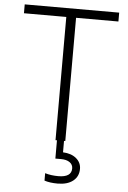

<svg xmlns="http://www.w3.org/2000/svg" viewBox="-63 -775 707 1057"><g transform="rotate(5 291.0 -246.5)"><path d="M264 -681H30V-730H552V-681H318V0H311V63Q357 65 384.5 88Q412 111 412 146Q412 188 381 212.5Q350 237 296 237Q253 237 223 227V186Q256 196 296 196Q369 196 369 147Q369 126 351.5 113.5Q334 101 303 101H272V0H264Z"/></g></svg>

Font: Sora-SIA ExtraLight
Style: Regular
Weight: 200
Designer: Jonathan Barnbrook, Julián Moncada
Foundry: Barnbrook Fonts
Version: Version 2.000